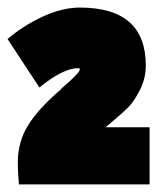

<svg xmlns="http://www.w3.org/2000/svg" viewBox="-43 -759 426 507"><path d="M342 -586Q342 -552 326.5 -521.5Q311 -491 295.5 -475.5Q280 -460 249 -434Q241 -427 239 -426Q238 -425 236 -423H352V-272H7Q4 -305 4 -330Q4 -385 32 -429.5Q60 -474 119 -524H118Q168 -567 168 -576Q168 -579 163 -579Q124 -579 61 -528L-23 -656Q18 -691 69.5 -715Q121 -739 168 -739Q342 -739 342 -586Z"/></svg>

Font: Repo
Style: ExtraBlack
Weight: 1000
Designer: Stefan Peev
Foundry: Context Ltd
Version: Version 001.000